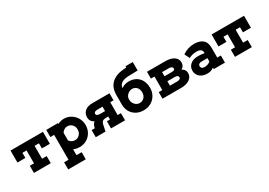

<svg xmlns="http://www.w3.org/2000/svg" viewBox="22 -1828 4386 3127"><g transform="rotate(-30 2215.5 -264.5)"><path d="M630 -281H480V-377H398V-134H485V0H168V-134H247V-377H169V-281H20V-506H630Z M1288 -256Q1288 -183 1254.5 -122.5Q1221 -62 1161.5 -26.5Q1102 9 1027 9Q964 9 913 -15V96H1010V230H680V96H763V-372H692V-506H763V-507H913V-491Q973 -521 1027 -521Q1100 -521 1159.5 -485Q1219 -449 1253.5 -388.5Q1288 -328 1288 -256ZM1139 -255Q1139 -315 1104 -350.5Q1069 -386 1016 -386Q985 -386 958.5 -370Q932 -354 913 -325V-182Q929 -157 956.5 -141.5Q984 -126 1016 -126Q1067 -126 1103 -163Q1139 -200 1139 -255Z M1820 -376V-134H1882V0H1618V-134H1675V-191H1634Q1592 -191 1570 -175Q1548 -159 1540 -121L1514 0H1331V-134H1389L1398 -165Q1412 -213 1444 -233Q1406 -253 1388 -281.5Q1370 -310 1370 -353Q1370 -421 1419.5 -464.5Q1469 -508 1558 -508H1882V-376ZM1675 -376H1590Q1551 -376 1531.5 -366.5Q1512 -357 1512 -333Q1512 -312 1533 -302.5Q1554 -293 1590 -293H1675Z M2500 -254Q2500 -181 2466 -120Q2432 -59 2370.5 -23.5Q2309 12 2230 12Q2151 12 2091 -22Q2031 -56 1998 -114.5Q1965 -173 1965 -244V-423Q1965 -568 2048.5 -644.5Q2132 -721 2275 -731L2329 -735V-759H2465V-600L2298 -596Q2203 -594 2156.5 -560.5Q2110 -527 2110 -479V-474Q2133 -494 2170.5 -506.5Q2208 -519 2250 -519Q2323 -519 2380 -487Q2437 -455 2468.5 -395Q2500 -335 2500 -254ZM2352 -254Q2352 -315 2319 -350.5Q2286 -386 2233 -386Q2202 -386 2173 -369Q2144 -352 2126 -325.5Q2108 -299 2108 -272V-255Q2108 -219 2125 -189Q2142 -159 2170 -141Q2198 -123 2230 -123Q2282 -123 2317 -159.5Q2352 -196 2352 -254Z M3157 -154Q3157 -84 3097.5 -42Q3038 0 2943 0H2586V-123H2653V-378H2586V-506H2932Q3032 -506 3091 -466Q3150 -426 3150 -358Q3150 -287 3090 -255Q3157 -223 3157 -154ZM2797 -378V-300H2925Q2960 -300 2976 -307.5Q2992 -315 2992 -335Q2992 -355 2975 -366.5Q2958 -378 2925 -378ZM3000 -165Q3000 -206 2932 -206H2797V-123H2932Q2962 -123 2981 -133.5Q3000 -144 3000 -165Z M3761 -134V0H3550V-27Q3516 -5 3490 3.5Q3464 12 3428 12Q3369 12 3325 -9Q3281 -30 3258 -67Q3235 -104 3235 -150Q3235 -222 3288 -266.5Q3341 -311 3434 -311Q3495 -311 3550 -299V-314Q3550 -351 3523 -369Q3496 -387 3450 -387Q3406 -387 3370.5 -378.5Q3335 -370 3302 -352L3255 -447Q3358 -517 3475 -517Q3577 -517 3635 -469.5Q3693 -422 3693 -318V-134ZM3439 -103Q3472 -103 3500.5 -113.5Q3529 -124 3550 -142V-206H3433Q3409 -206 3391 -192.5Q3373 -179 3373 -156Q3373 -132 3390 -117.5Q3407 -103 3439 -103Z M4411 -281H4261V-377H4179V-134H4266V0H3949V-134H4028V-377H3950V-281H3801V-506H4411Z"/></g></svg>

Font: Arvo
Style: Bold
Weight: 700
Designer: Anton Koovit (Cyrillic Expansion: Cyreal)
Foundry: Anton Koovit, Yassin Baggar
Version: Version 3.000